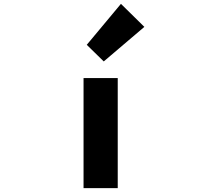

<svg xmlns="http://www.w3.org/2000/svg" viewBox="-20 -973 1040 993"><path d="M412.1 0V-569.3H588.9V0ZM516.6 -655.3 428.7 -741.2 605.5 -953.1 726.6 -834Z"/></svg>

Font: Gen Shin Gothic Monospace Heavy
Style: Bold
Weight: 800
Designer: [Source Han Sans]
Ryoko NISHIZUKA  (kana & ideographs); Paul D. Hunt (Latin, Greek & Cyrillic); Wenlong ZHANG  (bopomofo
Version: Version 1.002.20150607